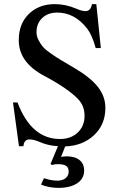

<svg xmlns="http://www.w3.org/2000/svg" viewBox="-20 -696 596 931"><path d="M225 99 261 13Q211 10 169 -9Q143 -20 122 -20Q110 -20 102 -11Q94 -2 94 13H72L43 -199H65Q132 -22 271 -22Q324 -22 357 -53.5Q390 -85 390 -134Q390 -181 361 -213Q313 -265 193 -329Q71 -394 71 -501Q71 -581 120 -628.5Q169 -676 245 -676Q298 -676 350 -654Q377 -642 394 -642Q420 -642 426 -676H447L469 -463H444Q427 -525 403 -557Q342 -635 258 -635Q212 -635 184.5 -608.5Q157 -582 157 -540Q157 -520 167 -501Q177 -482 188.5 -468.5Q200 -455 229 -435Q258 -415 276 -404.5Q294 -394 336 -369Q417 -322 454 -275.5Q491 -229 491 -173Q491 -92 436 -40.5Q381 11 296 14L276 65Q291 62 302 62Q343 62 365.5 80Q388 98 388 131Q388 170 354.5 192.5Q321 215 263 215Q218 215 179 199L193 168Q229 180 258 180Q283 180 298 168Q313 156 313 136Q313 117 301 108.5Q289 100 260 100Q243 100 232 104Z"/></svg>

Font: STIX Math
Style: Regular
Weight: 400
Designer: MicroPress Inc., with final additions and corrections provided by Coen Hoffman, Elsevier (retired)
Version: Version 1.1.1